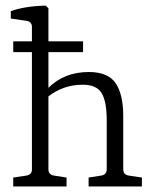

<svg xmlns="http://www.w3.org/2000/svg" viewBox="-20 -673 554 693"><path d="M27.8 -484.9V-523.9H95.2V-576.2Q95.2 -595.2 74.2 -598.1L19 -606V-632.8Q69.8 -650.9 145 -652.8L154.8 -643.1V-523.9H279.8V-484.9H154.8V-356Q211.9 -413.1 300.8 -413.1Q369.6 -413.1 397.2 -373Q424.8 -333 424.8 -252.9V-62Q424.8 -42 445.8 -39.1L492.2 -32.2V0H299.8V-32.2L344.2 -39.1Q365.2 -42 365.2 -62V-238.8Q365.2 -305.7 347.2 -336.4Q329.1 -367.2 278.8 -367.2Q209 -367.2 154.8 -325.2V-62Q154.8 -42 175.8 -39.1L220.2 -32.2V0H27.8V-32.2L74.2 -39.1Q95.2 -42 95.2 -61V-484.9Z"/></svg>

Font: Yrsa-Light
Style: Regular
Weight: 300
Designer: Anna Giedrys (Yrsa+Rasa design), David Brezina (Yrsa art-direction, Rasa art-direction, design)
Foundry: Rosetta Type Foundry
Version: Version 1.001;PS 1.1;hotconv 1.0.88;makeotf.lib2.5.647800